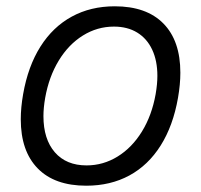

<svg xmlns="http://www.w3.org/2000/svg" viewBox="-20 -578 640 610"><path d="M46 -199Q46 -236.5 53.5 -279Q69 -367.5 108.5 -430Q148 -492.5 208 -525.2Q268 -558 344.5 -558Q445.5 -558 499.2 -503.2Q553 -448.5 553 -347Q553 -310 545.5 -267Q530 -178.5 490.5 -115.8Q451 -53 391 -20.5Q331 12 254 12Q153.5 12 99.8 -43Q46 -98 46 -199ZM474.5 -279Q480 -311 480 -337Q480 -385 463.5 -420.2Q447 -455.5 416 -474.5Q385 -493.5 342 -493.5Q289 -493.5 243.5 -465.2Q198 -437 166.8 -385.8Q135.5 -334.5 123.5 -267Q118 -235 118 -209Q118 -136 154.2 -94.2Q190.5 -52.5 255 -52.5Q308 -52.5 353.8 -80.8Q399.5 -109 431 -160.2Q462.5 -211.5 474.5 -279Z"/></svg>

Font: JuliaMono
Style: Italic
Weight: 400
Italic angle: -9°
Monospace: yes
Designer: cormullion
Foundry: corm
Version: Version 0.057; ttfautohint (v1.8.4)